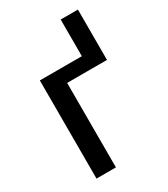

<svg xmlns="http://www.w3.org/2000/svg" viewBox="-180 -810 784 895"><g transform="rotate(-30 211.5 -363.0)"><path d="M69.3 0V-528.3H295.4V-725.6H388.2V-454.6H173.8V0Z"/></g></svg>

Font: Arimo Medium
Style: Regular
Weight: 500
Designer: Steve Matteson
Foundry: Monotype Imaging Inc.
Version: Version 1.33